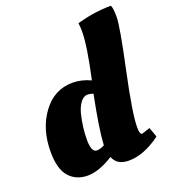

<svg xmlns="http://www.w3.org/2000/svg" viewBox="-136 -833 834 944"><g transform="rotate(-20 280.5 -361.0)"><path d="M377 12Q315 12 297 -36Q221 12 161.5 12Q102 12 65.5 -28.5Q29 -69 29 -160Q29 -279 89.5 -361Q150 -443 246 -443Q293 -443 340 -421Q377 -590 377 -664Q377 -686 374 -708Q467 -734 553 -734Q561 -721 561 -672.5Q561 -624 515.5 -412Q470 -200 470 -128Q470 -90 483 -90L526 -104L544 -53Q456 12 377 12ZM246 -89Q264 -89 286 -101V-102Q290 -183 325 -357Q305 -363 296 -363Q275 -363 259 -342Q243 -321 234 -288Q217 -220 217 -154.5Q217 -89 246 -89Z"/></g></svg>

Font: Oleo Script
Style: Bold
Weight: 700
Designer: Soytutype
Foundry: Soytutype
Version: Version 1.002